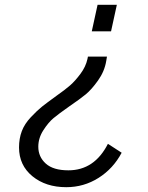

<svg xmlns="http://www.w3.org/2000/svg" viewBox="-20 -777 616 797"><path d="M465 -757 441 -647H361L385 -757ZM424 -542 421 -524Q414 -481 387 -443Q360 -405 335.5 -385Q311 -365 267 -335Q223 -304 202 -286.5Q181 -269 160 -236.5Q139 -204 139 -168Q139 -126 170 -98Q201 -70 264 -70Q372 -70 428 -180L485 -143Q450 -77 389 -38.5Q328 0 255 0Q170 0 114.5 -45.5Q59 -91 59 -165Q59 -202 70.5 -232.5Q82 -263 108.5 -291Q135 -319 154.5 -334.5Q174 -350 214 -379Q251 -405 271.5 -423Q292 -441 314 -470.5Q336 -500 343 -532L345 -542Z"/></svg>

Font: Plus Jakarta Display Light
Style: Italic
Weight: 300
Italic angle: -12°
Designer: Gumpita Rahayu
Foundry: Tokotype Studio
Version: Version 1.000;hotconv 1.0.109;makeotfexe 2.5.65596